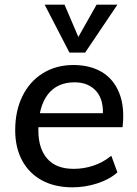

<svg xmlns="http://www.w3.org/2000/svg" viewBox="-20 -794 586 821"><path d="M482 -57Q449 -27 396.5 -10Q344 7 290 7Q214 7 159 -23Q104 -53 74.5 -108Q45 -163 45 -237Q45 -320 76 -383Q107 -446 163.5 -481Q220 -516 294 -516Q365 -516 415.5 -486Q466 -456 490 -396Q514 -336 504 -250H133L137 -310H449L419 -290Q426 -364 392.5 -403Q359 -442 299 -442Q224 -442 184 -389.5Q144 -337 144 -237Q144 -159 182 -115.5Q220 -72 295 -72Q338 -72 379 -85.5Q420 -99 456 -128ZM393 -774H482L344 -569H277L171 -774H256L315 -636Z"/></svg>

Font: Muli SemiBold
Style: Italic
Weight: 600
Italic angle: -4.541°
Designer: Vernon Adams
Foundry: Vernon Adams
Version: Version 2.100; ttfautohint (v1.8.1.43-b0c9)